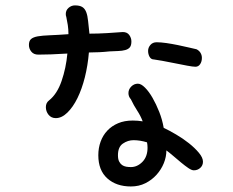

<svg xmlns="http://www.w3.org/2000/svg" viewBox="-20 -629 845 697"><path d="M220.7 -567.4Q219.7 -570.3 219.2 -572.8Q218.8 -575.2 218.8 -578.1Q218.8 -591.8 229 -600.6Q239.3 -609.4 252 -609.4Q269.5 -609.4 278.8 -603.5Q288.1 -597.7 293 -585Q297.9 -572.3 299.8 -552.7Q301.8 -533.2 304.7 -506.8Q335.9 -506.8 368.7 -508.8Q401.4 -510.7 425.8 -512.7Q441.4 -512.7 449.2 -502Q457 -491.2 457 -478.5Q457 -463.9 451.2 -457Q445.3 -450.2 434.6 -447.3Q423.8 -444.3 409.2 -443.8Q394.5 -443.4 377 -442.4Q359.4 -440.4 340.3 -439.5Q321.3 -438.5 302.7 -438.5Q298.8 -391.6 288.1 -348.6Q277.3 -305.7 261.2 -272.9Q245.1 -240.2 224.6 -220.2Q204.1 -200.2 182.6 -200.2Q166 -200.2 156.2 -212.4Q146.5 -224.6 146.5 -240.2Q146.5 -255.9 158.2 -264.6Q187.5 -288.1 203.6 -335Q219.7 -381.8 224.6 -434.6Q193.4 -432.6 165 -431.6Q136.7 -430.7 119.1 -430.7Q102.5 -430.7 93.8 -441.4Q85 -452.1 85 -465.8Q85 -480.5 92.8 -487.3Q100.6 -494.1 117.2 -497.1Q133.8 -500 161.1 -501Q188.5 -502 228.5 -504.9Q228.5 -522.5 226.1 -538.1Q223.6 -553.7 220.7 -567.4ZM539.1 -413.1Q528.3 -413.1 522.9 -422.9Q517.6 -432.6 517.6 -444.3Q517.6 -456.1 525.9 -465.8Q534.2 -475.6 548.8 -475.6Q563.5 -475.6 584 -472.7Q604.5 -469.7 626 -465.3Q647.5 -460.9 666 -456.5Q684.6 -452.1 693.4 -450.2Q703.1 -445.3 708 -437Q712.9 -428.7 712.9 -418.9Q712.9 -405.3 706.5 -396Q700.2 -386.7 689.5 -386.7Q680.7 -386.7 659.7 -390.6Q638.7 -394.5 614.7 -399.4Q590.8 -404.3 569.3 -408.2Q547.9 -412.1 539.1 -413.1ZM455.1 -268.6Q446.3 -278.3 446.3 -291Q446.3 -304.7 456.5 -314.9Q466.8 -325.2 480.5 -325.2Q492.2 -325.2 506.3 -311Q520.5 -296.9 533.7 -273.9Q546.9 -251 558.1 -222.7Q569.3 -194.3 574.2 -165Q594.7 -155.3 619.6 -140.6Q644.5 -126 666 -108.9Q687.5 -91.8 702.1 -74.2Q716.8 -56.6 716.8 -42Q716.8 -28.3 707 -19.5Q697.3 -10.7 683.6 -10.7Q675.8 -10.7 663.6 -19Q651.4 -27.3 637.2 -39.1Q623 -50.8 608.9 -63Q594.7 -75.2 584 -83Q584 -59.6 574.7 -36.6Q565.4 -13.7 548.3 5.4Q531.2 24.4 507.8 36.1Q484.4 47.9 455.1 47.9Q402.3 47.9 369.6 18.6Q336.9 -10.7 336.9 -65.4Q336.9 -91.8 345.2 -114.7Q353.5 -137.7 369.6 -154.8Q385.7 -171.9 408.7 -181.6Q431.6 -191.4 461.9 -191.4Q480.5 -191.4 498 -188.5Q490.2 -209 478 -227.5Q465.8 -246.1 455.1 -268.6ZM513.7 -112.3Q488.3 -120.1 464.8 -120.1Q444.3 -120.1 426.3 -107.9Q408.2 -95.7 408.2 -65.4Q408.2 -50.8 412.6 -42.5Q417 -34.2 423.3 -29.8Q429.7 -25.4 438 -23.9Q446.3 -22.5 455.1 -22.5Q478.5 -22.5 497.1 -41.5Q515.6 -60.5 515.6 -92.8Q515.6 -96.7 515.1 -103Q514.6 -109.4 513.7 -112.3Z"/></svg>

Font: Gamja Flower
Style: Regular
Weight: 400
Designer: YoonDesign Inc.
Foundry: YoonDesign Inc.
Version: Version 3.00;build 20171102